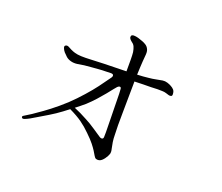

<svg xmlns="http://www.w3.org/2000/svg" viewBox="-118 -876 1237 1069"><g transform="rotate(20 500.0 -341.5)"><path d="M542 -115Q542 -104 534.5 -102Q527 -100 517 -107Q497 -120 469 -139Q441 -158 414 -172Q390 -185 371.5 -194Q353 -203 333 -211Q347 -222 359 -231.5Q371 -241 385 -253Q410 -276 432.5 -301Q455 -326 472 -347Q490 -370 499.5 -381.5Q509 -393 515 -400Q521 -406 527 -407Q533 -408 536 -402Q536 -400 536.5 -399Q537 -398 537 -396Q539 -368 539 -340.5Q539 -313 540 -284Q540 -256 541 -231.5Q542 -207 542 -172Q543 -159 542.5 -142.5Q542 -126 542 -115ZM794 -508Q784 -514 769.5 -518.5Q755 -523 741 -521Q727 -519 706 -514.5Q685 -510 662 -508Q648 -506 631 -505Q614 -504 596 -503Q597 -528 598 -549Q599 -570 600 -583Q602 -604 603.5 -625Q605 -646 598 -658Q592 -670 581 -677Q570 -684 559 -688Q543 -694 532.5 -697Q522 -700 512 -701Q489 -704 489 -688Q488 -678 507 -663Q518 -656 523.5 -643.5Q529 -631 532 -613Q534 -595 534 -569.5Q534 -544 534 -535Q534 -527 534 -514Q534 -501 534 -500Q505 -499 470 -498.5Q435 -498 404 -497Q368 -496 329.5 -494Q291 -492 268 -493Q245 -494 230 -498.5Q215 -503 205 -508Q195 -514 184 -519Q173 -524 165 -518Q159 -514 162.5 -503.5Q166 -493 175 -482Q184 -472 195 -462Q206 -452 224 -447Q242 -442 263.5 -445Q285 -448 301 -451Q317 -453 339 -454.5Q361 -456 382 -458Q407 -460 425 -460Q443 -460 456 -461Q469 -461 471 -454Q473 -447 468 -440Q462 -433 440.5 -402Q419 -371 392 -338Q364 -304 327.5 -265.5Q291 -227 250 -193Q208 -158 175.5 -135Q143 -112 121 -97Q103 -85 81 -72Q71 -67 75 -59.5Q79 -52 92 -57Q105 -62 119.5 -70Q134 -78 155 -91Q177 -104 212 -125Q247 -146 279 -170Q288 -177 296 -183Q304 -189 312 -195Q358 -173 387.5 -152Q417 -131 445 -103Q475 -74 489.5 -55.5Q504 -37 513 -23Q521 -10 528 2Q535 14 541 16Q552 20 563.5 16Q575 12 588 -5Q601 -23 605 -36Q609 -49 604 -67Q600 -84 597 -104Q594 -124 594 -147Q593 -170 592.5 -202Q592 -234 593 -275Q593 -322 594 -365Q595 -408 595 -449Q595 -453 595 -456Q595 -459 595 -462Q616 -463 647 -463.5Q678 -464 692 -464Q712 -465 730 -465.5Q748 -466 759 -465Q771 -465 782 -461.5Q793 -458 800 -456Q806 -454 814 -456Q822 -458 820 -472Q819 -486 812 -494Q805 -502 794 -508Z"/></g></svg>

Font: Hannari
Style: Regular
Weight: 400
Version: Version 1.12